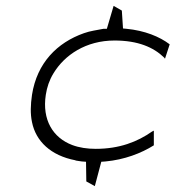

<svg xmlns="http://www.w3.org/2000/svg" viewBox="-20 -543 598 654"><path d="M89 -220C84 -186 83 -155 89 -127C102 -62 153 -13 237 3L238 4H239C241 4 249 6 259 7L273 8L274 75L303 91L325 8L339 7C404 1 461 -21 504 -48V-98L498 -95C448 -60 387 -36 306 -36C277 -36 250 -40 226 -49C160 -74 123 -135 136 -220C140 -246 148 -270 162 -293C200 -356 273 -405 370 -405C450 -405 503 -382 539 -347L542 -343L558 -392C524 -418 473 -439 410 -445L399 -446L395 -507L367 -523L344 -445H333C309 -440 288 -438 266 -430C175 -398 106 -329 89 -220Z"/></svg>

Font: Charger Sport
Style: HLExtObl
Weight: 100
Designer: Jasper
Foundry: Cannot Into Space Fonts
Version: Version 1.1